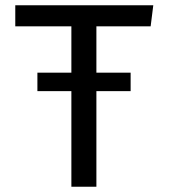

<svg xmlns="http://www.w3.org/2000/svg" viewBox="-20 -709 640 729"><path d="M346 -609V-433H476V-363H346V0H251V-363H122V-433H251V-609H38V-689H562L552 -609Z"/></svg>

Font: Wlorlttqgufhjawjgtejqphaquk
Style: Regular
Weight: 400
Monospace: yes
Designer: Carrois Corporate & Edenspiekermann
Foundry: Carrois Corporate GbR & Edenspiekermann AG
Version: Version 2.001